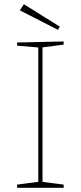

<svg xmlns="http://www.w3.org/2000/svg" viewBox="-20 -888 381 908"><path d="M281 -677 174 -663 181 -671V-21L174 -29L281 -15V0H61V-15L168 -29L161 -21V-671L168 -663L61 -672V-687L281 -692ZM254 -747 74 -839 93 -868 263 -762Z"/></svg>

Font: Bitter Thin Thin
Style: Regular
Weight: 250
Version: Version 2.002